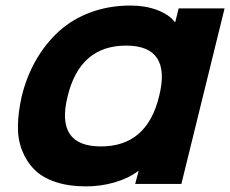

<svg xmlns="http://www.w3.org/2000/svg" viewBox="-20 -660 827 690"><path d="M551.8 -314Q597.2 -496.1 433.1 -496.1Q267.1 -496.1 223.1 -314Q178.2 -133.8 342.8 -133.8Q508.3 -133.8 551.8 -314ZM787.1 -629.9 631.8 1H465.8L478 -44.9H476.1Q441.4 -19 392.1 -4.6Q342.8 9.8 288.1 9.8Q227.1 9.8 179.9 -5.9Q132.8 -21.5 104 -50.3Q75.2 -79.1 59.3 -119.4Q43.5 -159.7 44.4 -208.5Q45.4 -257.3 58.1 -314Q75.7 -385.3 109.4 -444.1Q143.1 -502.9 191.4 -547.1Q239.7 -591.3 305.9 -615.7Q372.1 -640.1 449.2 -640.1Q501.5 -640.1 544.2 -624.3Q586.9 -608.4 607.9 -581.1H609.9L622.1 -629.9Z"/></svg>

Font: Sinkin Sans 700 Bold Italic
Style: Bold Italic
Weight: 700
Italic angle: -112°
Designer: Keith Bates
Foundry: K-Type
Version: Sinkin Sans (version 1.0)  by Keith Bates   •   © 2014   www